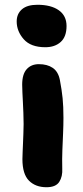

<svg xmlns="http://www.w3.org/2000/svg" viewBox="-20 -525 349 805"><path d="M175 260Q129 260 101.5 232.5Q74 205 74 142Q74 126 75 109.5Q76 93 76.5 74.5Q77 56 78 36Q79 16 79 -5Q79 -28 78 -51.5Q77 -75 76 -96.5Q75 -118 74 -136.5Q73 -155 73 -170Q73 -214 92 -235Q111 -256 143 -256Q178 -256 201 -240.5Q224 -225 231 -190Q239 -148 242.5 -113.5Q246 -79 246 -31Q246 0 244.5 33.5Q243 67 241.5 104Q240 141 241 181Q243 215 228.5 237.5Q214 260 175 260ZM170 -327Q109 -327 79.5 -360.5Q50 -394 50 -435Q50 -467 72 -486Q94 -505 137 -505Q194 -505 226.5 -482Q259 -459 259 -416Q259 -371 234.5 -349Q210 -327 170 -327Z"/></svg>

Font: Shantell Sans Light ExtraBold
Style: Regular
Weight: 800
Version: Version 1.011;[c5ecc13dd]